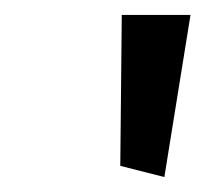

<svg xmlns="http://www.w3.org/2000/svg" viewBox="-20 -829 275 257"><path d="M200 -592 235 -809H143L141 -607Z"/></svg>

Font: Bluebird
Style: LiNrwObl
Weight: 300
Designer: Jasper
Foundry: Cannot Into Space Fonts
Version: Version 0.98